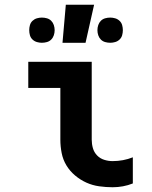

<svg xmlns="http://www.w3.org/2000/svg" viewBox="-20 -780 640 808"><path d="M454 8Q426 8 397.5 4Q369 0 343.5 -11.5Q318 -23 296 -41.5Q274 -60 259.5 -84Q245 -108 239.5 -136Q234 -164 234 -192V-410H99V-520H366V-192Q366 -174 371 -156.5Q376 -139 388.5 -126Q401 -113 418.5 -107.5Q436 -102 454 -102Q476 -102 497.5 -106Q519 -110 539 -118V-8Q519 0 497.5 4Q476 8 454 8ZM444 -600Q433 -600 422.5 -603Q412 -606 404.5 -613.5Q397 -621 393.5 -631.5Q390 -642 390 -653Q390 -664 393.5 -674.5Q397 -685 404.5 -692.5Q412 -700 422.5 -703Q433 -706 444 -706Q454 -706 464.5 -703Q475 -700 483 -692.5Q491 -685 494 -674.5Q497 -664 497 -653Q497 -642 494 -631.5Q491 -621 483 -613.5Q475 -606 464.5 -603Q454 -600 444 -600ZM156 -600Q146 -600 135.5 -603Q125 -606 117 -613.5Q109 -621 106 -631.5Q103 -642 103 -653Q103 -664 106 -674.5Q109 -685 117 -692.5Q125 -700 135.5 -703Q146 -706 156 -706Q167 -706 177.5 -703Q188 -700 195.5 -692.5Q203 -685 206.5 -674.5Q210 -664 210 -653Q210 -642 206.5 -631.5Q203 -621 195.5 -613.5Q188 -606 177.5 -603Q167 -600 156 -600ZM243 -600 257 -760H376L340 -600Z"/></svg>

Font: Iosevka Extrabold Extended
Style: Regular
Weight: 800
Width: 7
Monospace: yes
Designer: Belleve Invis
Foundry: Belleve Invis
Version: Version 32.5.0; ttfautohint (v1.8.4)